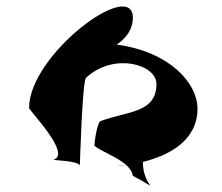

<svg xmlns="http://www.w3.org/2000/svg" viewBox="-20 -666 686 594"><path d="M70 -332C70 -324 202 -190 146 -172C139 -170 227 -169 227 -153C227 -153 235 -428 247 -426C331 -504 464 -468 464 -406C464 -316 373 -322 293 -292C281 -292 272 -226 272 -215C294 -197 342 -181 371 -155C376 -155 379 -156 384 -157C379 -156 376 -156 371 -155C381 -146 389 -135 391 -122C490 -71 422 -84 422 -164V-165C499 -184 591 -229 591 -330C591 -408 506 -506 341 -528C371 -548 391 -576 391 -611C391 -736 70 -498 70 -332ZM342 -153C354 -152 363 -154 371 -155C359 -154 349 -153 342 -153Z"/></svg>

Font: Ampere
Style: SCSuExt
Weight: 400
Version: Version 1